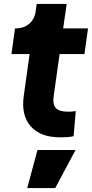

<svg xmlns="http://www.w3.org/2000/svg" viewBox="-20 -690 466 973"><path d="M286 6Q185 6 136 -49.5Q87 -105 100 -201L130 -416H38L56 -546H58Q100 -546 127.5 -569Q155 -592 161 -634L166 -670H318L300 -546H426L408 -416H282L252 -203Q246 -161 263 -142.5Q280 -124 325 -124Q334 -124 342.5 -124.5Q351 -125 364 -127L353 0Q338 4 319.5 5Q301 6 286 6ZM118 263 170 70H363L260 263Z"/></svg>

Font: Plus Jakarta Sans ExtraBold
Style: Italic
Weight: 800
Italic angle: -8°
Designer: Gumpita Rahayu
Foundry: Tokotype
Version: Version 2.071; ttfautohint (v1.8.4.7-5d5b);gftools[0.9.29]